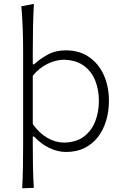

<svg xmlns="http://www.w3.org/2000/svg" viewBox="-20 -782 646 1001"><path d="M314.5 -38.6Q268.1 -39.1 226.3 -63.5Q184.6 -87.9 150.9 -134.8V-387.2Q185.5 -429.2 229 -449.7Q272.5 -470.2 312.5 -470.7Q375 -469.2 415.5 -440.4Q456.1 -411.6 475.8 -363.5Q495.6 -315.4 495.6 -255.9Q495.6 -199.2 476.8 -150.1Q458 -101.1 418.2 -70.6Q378.4 -40 314.5 -38.6ZM95.7 199.7 156.2 197.3Q152.8 140.1 151.9 87.2Q150.9 34.2 150.9 -27.8V-70.3H157.7Q194.3 -30.8 237.8 -10.3Q281.2 10.3 324.2 10.3Q379.9 10.3 421.9 -11Q463.9 -32.2 491.7 -69.1Q519.5 -106 533.7 -154.1Q547.9 -202.1 547.9 -255.9Q547.9 -331.5 521 -391.1Q494.1 -450.7 443.8 -485.1Q393.6 -519.5 322.8 -519.5Q269.5 -519.5 228.5 -497.1Q187.5 -474.6 158.2 -446.8H150.9V-507.8Q150.9 -574.2 152.1 -636.5Q153.3 -698.7 156.7 -761.7L91.3 -749.5Q96.2 -693.4 98.4 -633.3Q100.6 -573.2 100.6 -507.8V-29.3Q100.6 33.7 99.6 88.1Q98.6 142.6 95.7 199.7Z"/></svg>

Font: Pinar FD VF
Style: Regular
Weight: 300
Designer: Amin Abedi
Version: Version 2.000